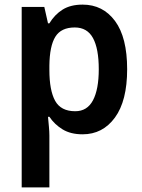

<svg xmlns="http://www.w3.org/2000/svg" viewBox="-20 -665 615 832"><path d="M338 -645Q426 -645 478.5 -574Q531 -503 531 -365Q531 -228 478 -155.5Q425 -83 338 -83Q286 -83 251 -104.5Q216 -126 194 -159H188Q190 -137 192 -115.5Q194 -94 194 -78V147H74V-635H172L188 -564H194Q217 -602 251.5 -623.5Q286 -645 338 -645ZM304 -546Q245 -546 220 -506Q195 -466 194 -381V-362Q194 -273 219 -228Q244 -183 306 -183Q358 -183 383 -230.5Q408 -278 408 -365Q408 -454 383 -500Q358 -546 304 -546Z"/></svg>

Font: Noto Sans Telugu UI SemiCondensed SemiBold
Style: Regular
Weight: 600
Width: 4
Designer: Jelle Bosma - Monotype Design Team
Foundry: Monotype Imaging Inc.
Version: Version 2.005; ttfautohint (v1.8.4.7-5d5b)